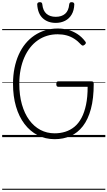

<svg xmlns="http://www.w3.org/2000/svg" viewBox="-20 -1264 991 1770"><path d="M484 19Q398 19 327.5 -17.5Q257 -54 206 -121Q155 -188 127.5 -282Q100 -376 100 -492Q100 -568 113.5 -635.5Q127 -703 152.5 -760Q178 -817 214.5 -861.5Q251 -906 297 -937Q343 -968 397 -984.5Q451 -1001 511 -1001Q561 -1001 606.5 -989Q652 -977 692.5 -951Q733 -925 765 -883Q773 -874 771.5 -867Q770 -860 761 -852Q750 -843 743 -843.5Q736 -844 727 -853Q698 -885 664.5 -906.5Q631 -928 593 -938Q555 -948 511 -948Q460 -948 414 -934Q368 -920 328.5 -892.5Q289 -865 258 -825.5Q227 -786 204.5 -735Q182 -684 170 -623Q158 -562 158 -492Q158 -386 182 -301.5Q206 -217 249.5 -157.5Q293 -98 352.5 -66.5Q412 -35 484 -35Q536 -35 582 -49.5Q628 -64 666 -95Q704 -126 731 -176.5Q758 -227 773 -298Q788 -369 788 -464H516Q508 -464 503.5 -470Q499 -476 499 -489Q499 -503 503.5 -508.5Q508 -514 516 -514H822Q835 -514 839.5 -509Q844 -504 844 -491Q844 -356 818 -259.5Q792 -163 744 -101Q696 -39 630 -10Q564 19 484 19ZM494 -1053Q421 -1053 374.5 -1095.5Q328 -1138 323 -1224Q323 -1233 329 -1238.5Q335 -1244 348 -1244Q359 -1244 364 -1239Q369 -1234 370 -1224Q376 -1165 408.5 -1137Q441 -1109 494 -1109Q548 -1109 580.5 -1137Q613 -1165 618 -1224Q620 -1234 624.5 -1239Q629 -1244 640 -1244Q653 -1244 659 -1238.5Q665 -1233 665 -1224Q663 -1168 640.5 -1130Q618 -1092 580 -1072.5Q542 -1053 494 -1053ZM0 476H951V486H0ZM0 -20H951V0H0ZM0 -505H951V-500H0ZM0 -996H951V-986H0Z"/></svg>

Font: Playwrite PL Guides
Style: Regular
Weight: 400
Designer: Veronika Burian, José Scaglione
Foundry: TypeTogether
Version: Version 1.003